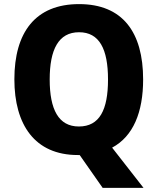

<svg xmlns="http://www.w3.org/2000/svg" viewBox="-20 -838 768 935"><path d="M677 -451C677 -680 578 -818 365 -818C152 -818 50 -680 50 -452C50 -231 149 -83 359 -83C362 -83 365 -83 368 -83L480 77H679L526 -119C629 -174 677 -292 677 -451ZM222 -451C222 -597 265 -681 365 -681C464 -681 506 -599 506 -451C506 -303 465 -222 364 -222C265 -222 222 -305 222 -451Z"/></svg>

Font: Noto Sans Kannada UI SemiCondensed ExtraBold
Style: Regular
Weight: 800
Width: 4
Designer: Jelle Bosma - Monotype Design Team
Foundry: Monotype Imaging Inc.
Version: Version 2.005